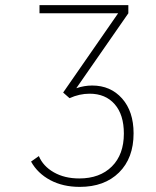

<svg xmlns="http://www.w3.org/2000/svg" viewBox="-20 -720 610 751"><path d="M278.5 -375Q310 -385.5 340.5 -385.5Q412.5 -385.5 457.5 -334.8Q502.5 -284 502.5 -198.5Q502.5 -101.5 445.5 -45.2Q388.5 11 292 11Q226 11 176.5 -15.5Q127 -42 101.5 -88L132 -109.5Q148.5 -70 190.5 -46Q232.5 -22 290 -22Q370.5 -22 417.5 -68.8Q464.5 -115.5 464.5 -197.5Q464.5 -271.5 428.5 -312.5Q392.5 -353.5 330.5 -353.5Q290.5 -353.5 252 -336L227 -358L442 -668H134.5V-700H482V-668Z"/></svg>

Font: League Mono Narrow Thin
Style: Regular
Weight: 100
Width: 3
Designer: Tyler Finck
Foundry: The League of Moveable Type / Tyler Finck
Version: Version 2.210